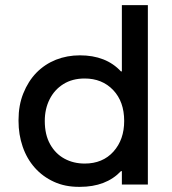

<svg xmlns="http://www.w3.org/2000/svg" viewBox="-20 -717 670 746"><path d="M290.5 9H286.5Q232.5 9 190 -10.5Q146 -30.5 115 -65.5Q84 -100.5 68 -147.5Q52 -194 52 -247V-251Q52 -308 70.5 -354Q89.5 -401.5 121.5 -434.5Q154 -467.5 197.5 -485Q241 -502 290.5 -502Q392 -502 450 -439.5H453.5V-697H554.5V0H453.5V-52H450Q392 9 290.5 9ZM309 -81.5Q379 -81.5 420.8 -128Q462.5 -174.5 462.5 -247Q462.5 -322 419.8 -367Q377 -412 309 -412Q261 -412 226.2 -390.2Q191.5 -368.5 172.8 -331.2Q154 -294 154 -247Q154 -193.5 174.8 -156.5Q195.5 -119.5 230.5 -100.5Q265.5 -81.5 309 -81.5Z"/></svg>

Font: Acari Sans Neue SemiBold
Style: Regular
Weight: 600
Designer: Alfredo Marco Pradil (font), Cristiano Sobral (main changes)
Foundry: Hanken Design Co. (font), Cristiano Sobral (main changes)
Version: Version 2.459;March 19, 2022;FontCreator 14.0.0.2808 64-bit;